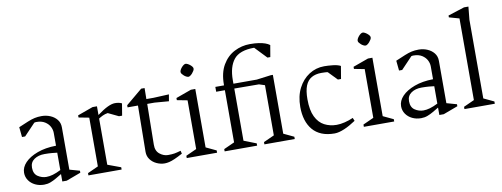

<svg xmlns="http://www.w3.org/2000/svg" viewBox="-59 -1009 3468 1327"><g transform="rotate(-10 1674.5 -345.0)"><path d="M162 10Q128 10 100 -3.5Q72 -17 55.5 -41Q39 -65 39 -95Q39 -133 70 -165.5Q101 -198 157.5 -219Q214 -240 289 -241V-331Q289 -353 278 -374.5Q267 -396 243.5 -411Q220 -426 183 -426Q182 -426 176.5 -425.5Q171 -425 169 -424L90 -341H68L61 -411Q101 -428 127.5 -439Q154 -450 176.5 -455Q199 -460 226 -460Q258 -460 286.5 -448Q315 -436 333 -413.5Q351 -391 351 -359V-62L422 -42V-28L320 10H289V-42Q269 -30 248.5 -18Q228 -6 207 2Q186 10 162 10ZM187 -40Q208 -40 232.5 -47Q257 -54 289 -70V-192Q276 -194 252 -196Q228 -198 200 -198Q157 -198 128 -178Q99 -158 99 -120Q99 -77 127 -58.5Q155 -40 187 -40Z M474 0V-16L549 -50V-392L476 -406V-421L584 -460H615V-399Q658 -431 688.5 -445.5Q719 -460 741 -460Q770 -460 789 -450L775 -366H753L680 -401Q660 -398 643.5 -390Q627 -382 615 -374V-50L707 -16V0Z M1008 10Q980 10 952.5 -2.5Q925 -15 908 -38Q891 -61 891 -91L895 -416H822V-431L937 -527H961L960 -450H1011L1119 -455L1111 -408L1011 -416H960L956 -131Q955 -87 982.5 -65Q1010 -43 1041 -43Q1069 -43 1086 -46Q1103 -49 1131 -57L1136 -36Q1103 -18 1080 -8Q1057 2 1040 6Q1023 10 1008 10Z M1164 0V-16L1239 -50V-392L1166 -406V-421L1274 -460H1305V-50L1377 -16V0ZM1274 -551Q1268 -551 1259.5 -555Q1251 -559 1243.5 -565.5Q1236 -572 1230.5 -579Q1225 -586 1225 -593Q1225 -600 1229.5 -608.5Q1234 -617 1241 -625Q1248 -633 1255.5 -638Q1263 -643 1269 -643Q1274 -643 1282.5 -639Q1291 -635 1299 -628.5Q1307 -622 1312.5 -615Q1318 -608 1318 -601Q1318 -594 1313 -585.5Q1308 -577 1301 -569Q1294 -561 1286.5 -556Q1279 -551 1274 -551Z M1430 0V-16L1505 -50V-416H1444V-450H1505V-455Q1505 -538 1537 -592.5Q1569 -647 1620.5 -673.5Q1672 -700 1730 -700Q1767 -700 1792.5 -696Q1818 -692 1836.5 -685.5Q1855 -679 1868 -669L1854 -587H1834L1755 -670Q1652 -670 1611.5 -619Q1571 -568 1571 -475V-450H1735L1835 -463H1850V-50L1922 -16V0H1709V-16L1784 -50V-402L1744 -415L1571 -416V-50L1658 -16V0Z M2201 10Q2149 10 2111 -5.5Q2073 -21 2048 -50.5Q2023 -80 2010.5 -120.5Q1998 -161 1998 -211Q1998 -287 2026.5 -342.5Q2055 -398 2103 -429Q2151 -460 2209 -460Q2235 -460 2269 -456.5Q2303 -453 2324 -442L2309 -353H2287L2227 -415Q2220 -417 2204 -417.5Q2188 -418 2182 -418Q2141 -418 2112.5 -401.5Q2084 -385 2070 -349.5Q2056 -314 2056 -255Q2056 -178 2078.5 -132Q2101 -86 2139.5 -66Q2178 -46 2225 -46Q2251 -46 2282 -53.5Q2313 -61 2342 -74L2351 -52Q2330 -38 2309.5 -26.5Q2289 -15 2270 -7Q2251 1 2233.5 5.5Q2216 10 2201 10Z M2407 0V-16L2482 -50V-392L2409 -406V-421L2517 -460H2548V-50L2620 -16V0ZM2517 -551Q2511 -551 2502.5 -555Q2494 -559 2486.5 -565.5Q2479 -572 2473.5 -579Q2468 -586 2468 -593Q2468 -600 2472.5 -608.5Q2477 -617 2484 -625Q2491 -633 2498.5 -638Q2506 -643 2512 -643Q2517 -643 2525.5 -639Q2534 -635 2542 -628.5Q2550 -622 2555.5 -615Q2561 -608 2561 -601Q2561 -594 2556 -585.5Q2551 -577 2544 -569Q2537 -561 2529.5 -556Q2522 -551 2517 -551Z M2808 10Q2774 10 2746 -3.5Q2718 -17 2701.5 -41Q2685 -65 2685 -95Q2685 -133 2716 -165.5Q2747 -198 2803.5 -219Q2860 -240 2935 -241V-331Q2935 -353 2924 -374.5Q2913 -396 2889.5 -411Q2866 -426 2829 -426Q2828 -426 2822.5 -425.5Q2817 -425 2815 -424L2736 -341H2714L2707 -411Q2747 -428 2773.5 -439Q2800 -450 2822.5 -455Q2845 -460 2872 -460Q2904 -460 2932.5 -448Q2961 -436 2979 -413.5Q2997 -391 2997 -359V-62L3068 -42V-28L2966 10H2935V-42Q2915 -30 2894.5 -18Q2874 -6 2853 2Q2832 10 2808 10ZM2833 -40Q2854 -40 2878.5 -47Q2903 -54 2935 -70V-192Q2922 -194 2898 -196Q2874 -198 2846 -198Q2803 -198 2774 -178Q2745 -158 2745 -120Q2745 -77 2773 -58.5Q2801 -40 2833 -40Z M3113 0V-16L3188 -50V-623L3117 -643V-656L3232 -693H3263L3254 -602V-50L3326 -16V0Z"/></g></svg>

Font: Ancizar Serif Light
Style: Regular
Weight: 300
Designer: Cesar Puertas, Viviana Monsalve, Julian Moncada, Julian Prieto, Jose Castro, Felipe Aragon, Mariel Hernandez, Sara Alarc
Version: Version 8.100